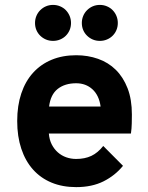

<svg xmlns="http://www.w3.org/2000/svg" viewBox="-20 -747 600 779"><path d="M289.1 12.2Q233.4 12.2 189.2 -6.1Q145 -24.4 114 -59.1Q83 -93.8 66.4 -143.6Q49.8 -193.4 49.8 -255.9Q49.8 -318.4 66.4 -367.9Q83 -417.5 114.3 -451.9Q145.5 -486.3 189.7 -504.6Q233.9 -522.9 289.1 -522.9Q336.4 -522.9 377.9 -508.3Q419.4 -493.7 449.7 -463.9Q480 -434.1 497.6 -388.9Q515.1 -343.8 515.1 -282.2Q515.1 -267.1 514.6 -246.3Q514.2 -225.6 511.2 -205.1H178.2Q180.2 -180.2 189.9 -161.1Q199.7 -142.1 214.6 -128.9Q229.5 -115.7 248.5 -108.9Q267.6 -102.1 289.1 -102.1Q324.2 -102.1 350.6 -114.5Q377 -127 398.9 -154.8L479 -74.2Q446.8 -34.7 399.9 -11.2Q353 12.2 289.1 12.2ZM289.1 -409.2Q243.2 -409.2 214.1 -386.2Q185.1 -363.3 179.2 -314.9H388.2Q381.8 -360.4 355 -384.8Q328.1 -409.2 289.1 -409.2ZM195.3 -581.1Q179.7 -581.1 166.5 -586.7Q153.3 -592.3 143.3 -602.1Q133.3 -611.8 127.7 -625Q122.1 -638.2 122.1 -653.8Q122.1 -668.9 127.7 -682.4Q133.3 -695.8 143.3 -705.8Q153.3 -715.8 166.5 -721.4Q179.7 -727.1 195.3 -727.1Q210.4 -727.1 223.9 -721.4Q237.3 -715.8 247.1 -705.8Q256.8 -695.8 262.5 -682.4Q268.1 -668.9 268.1 -653.8Q268.1 -638.2 262.5 -625Q256.8 -611.8 247.1 -602.1Q237.3 -592.3 223.9 -586.7Q210.4 -581.1 195.3 -581.1ZM385.3 -581.1Q369.6 -581.1 356.4 -586.7Q343.3 -592.3 333.3 -602.1Q323.2 -611.8 317.6 -625Q312 -638.2 312 -653.8Q312 -668.9 317.6 -682.4Q323.2 -695.8 333.3 -705.8Q343.3 -715.8 356.4 -721.4Q369.6 -727.1 385.3 -727.1Q400.4 -727.1 413.8 -721.4Q427.2 -715.8 437 -705.8Q446.8 -695.8 452.4 -682.4Q458 -668.9 458 -653.8Q458 -638.2 452.4 -625Q446.8 -611.8 437 -602.1Q427.2 -592.3 413.8 -586.7Q400.4 -581.1 385.3 -581.1Z"/></svg>

Font: Overpass
Style: Bold
Weight: 700
Designer: Delve Withrington
Foundry: Delve Fonts
Version: Version 1.001